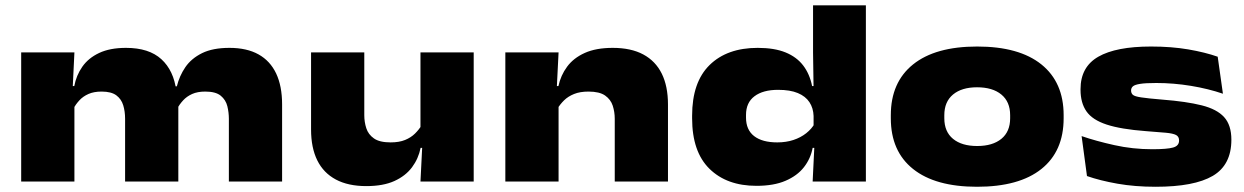

<svg xmlns="http://www.w3.org/2000/svg" viewBox="-20 -677 4640 716"><path d="M833.5 0V-234Q833.5 -257.5 827.8 -281Q822 -304.5 803.2 -320Q784.5 -335.5 745.5 -335.5Q716.5 -335.5 696.5 -326.5Q676.5 -317.5 663 -302.8Q649.5 -288 639.5 -270.5L621.5 -355H639.5Q649 -394 671.2 -426.5Q693.5 -459 733.5 -478.8Q773.5 -498.5 835.5 -498.5Q900.5 -498.5 944 -474.2Q987.5 -450 1009.8 -403Q1032 -356 1032 -287.5V0ZM59 0V-481.5H257.5L250.5 -336.5L257.5 -301.5V0ZM446.5 0V-234Q446.5 -261.5 439.5 -284.5Q432.5 -307.5 413.8 -321.5Q395 -335.5 359 -335.5Q330 -335.5 309.8 -326.5Q289.5 -317.5 276 -302.8Q262.5 -288 252.5 -270.5L228.5 -356H257Q264.5 -396 287 -428.2Q309.5 -460.5 349.8 -479.5Q390 -498.5 450 -498.5Q535.5 -498.5 581.8 -456.2Q628 -414 637.5 -338Q639 -327 642 -309.5Q645 -292 645 -280.5V0Z M1338.5 -481.5V-247.5Q1338.5 -222 1346 -198.8Q1353.5 -175.5 1374.5 -160.8Q1395.5 -146 1436.5 -146Q1468.5 -146 1490.5 -155Q1512.5 -164 1527.5 -178.8Q1542.5 -193.5 1553 -211L1573.5 -125.5H1548.5Q1540.5 -85.5 1516.5 -53.2Q1492.5 -21 1450.8 -2Q1409 17 1346 17Q1278.5 17 1232.5 -7.5Q1186.5 -32 1163.2 -79Q1140 -126 1140 -194V-481.5ZM1746.5 -481.5V0H1548L1556 -159.5L1548 -177V-481.5Z M2272.5 0V-234Q2272.5 -259.5 2265 -282.8Q2257.5 -306 2236.5 -320.8Q2215.5 -335.5 2174.5 -335.5Q2143 -335.5 2120.8 -326.5Q2098.5 -317.5 2083.5 -302.8Q2068.5 -288 2058 -270.5L2037.5 -356H2062.5Q2071 -396 2094.8 -428.2Q2118.5 -460.5 2160.5 -479.5Q2202.5 -498.5 2265 -498.5Q2333 -498.5 2378.8 -474Q2424.5 -449.5 2447.8 -402.5Q2471 -355.5 2471 -287.5V0ZM1864.5 0V-481.5H2063L2055 -322L2063 -304.5V0Z M2801 16Q2690.5 16 2625.8 -47.5Q2561 -111 2561 -236V-245.5Q2561 -370.5 2626.2 -434.5Q2691.5 -498.5 2805.5 -498.5Q2868 -498.5 2909.5 -481.5Q2951 -464.5 2975.2 -432.8Q2999.5 -401 3008.5 -356H3066.5L3014 -244.5Q3013 -274 2998.5 -296Q2984 -318 2955.2 -330Q2926.5 -342 2881.5 -342Q2825.5 -342 2793.8 -318.2Q2762 -294.5 2762 -248.5V-238.5Q2762 -193 2792.2 -169.5Q2822.5 -146 2878.5 -146Q2911.5 -146 2938.8 -155Q2966 -164 2986.5 -180.2Q3007 -196.5 3018.5 -217L3075.5 -125.5H3010.5Q3003 -85.5 2978 -53.5Q2953 -21.5 2909.2 -2.8Q2865.5 16 2801 16ZM3010.5 0 3017.5 -144 3014 -174.5V-319.5V-343.5L3012 -480.5V-657H3209V0Z M3623.5 19.5Q3468 19.5 3385 -46.8Q3302 -113 3302 -236V-247.5Q3302 -370 3385 -436.8Q3468 -503.5 3624 -503.5Q3780.5 -503.5 3863.5 -436.8Q3946.5 -370 3946.5 -247.5V-236Q3946.5 -113 3863.5 -46.8Q3780.5 19.5 3623.5 19.5ZM3624 -132.5Q3681.5 -132.5 3714.2 -159.2Q3747 -186 3747 -236V-247.5Q3747 -297.5 3714.2 -324.5Q3681.5 -351.5 3623.5 -351.5Q3566.5 -351.5 3534 -324.5Q3501.5 -297.5 3501.5 -247.5V-236Q3501.5 -186 3534 -159.2Q3566.5 -132.5 3624 -132.5Z M4289.5 19.5Q4212 19.5 4147 8Q4082 -3.5 4033.5 -20.5L4013.5 -169.5Q4067 -151 4135.5 -135.8Q4204 -120.5 4277 -120.5Q4332 -120.5 4354.5 -126.8Q4377 -133 4377 -153Q4377 -167.5 4365.8 -173.5Q4354.5 -179.5 4327.5 -182Q4300.5 -184.5 4253 -188Q4160 -195 4106.8 -212.5Q4053.5 -230 4031.5 -261.8Q4009.5 -293.5 4009.5 -342V-344.5Q4009.5 -427.5 4075.8 -465.5Q4142 -503.5 4272.5 -503.5Q4348.5 -503.5 4411.2 -492.8Q4474 -482 4521 -465.5L4540.5 -327.5Q4486.5 -346 4421.5 -356.8Q4356.5 -367.5 4292 -367.5Q4251.5 -367.5 4231.5 -364.2Q4211.5 -361 4204.8 -355Q4198 -349 4198 -339.5Q4198 -329.5 4204.5 -323.5Q4211 -317.5 4235.8 -313.8Q4260.5 -310 4315 -305.5Q4404.5 -298.5 4461.2 -284.2Q4518 -270 4545 -240.2Q4572 -210.5 4572 -156Q4572 -62 4502.8 -21.2Q4433.5 19.5 4289.5 19.5Z"/></svg>

Font: Anek Latin Expanded ExtraBold
Style: Regular
Weight: 800
Width: 7
Designer: Yesha Goshar
Foundry: Ek Type
Version: Version 1.003